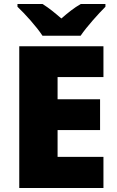

<svg xmlns="http://www.w3.org/2000/svg" viewBox="-20 -947 589 967"><path d="M194 -767H386C417 -813 477 -879 511 -913V-927H387C352 -907 324 -884 289 -854C254 -884 229 -905 194 -927H68V-913C106 -877 164 -813 194 -767ZM501 0V-157H270V-292H484V-447H270V-559H501V-714H77V0Z"/></svg>

Font: Noto Sans Gurmukhi Black
Style: Regular
Weight: 900
Designer: Jelle Bosma - Monotype Design Team
Foundry: Monotype Imaging Inc.
Version: Version 2.004